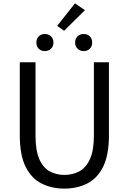

<svg xmlns="http://www.w3.org/2000/svg" viewBox="-20 -1102 761 1135"><path d="M360 13Q286 13 226 -17Q166 -47 131.5 -116Q97 -185 97 -303V-734H190V-300Q190 -212 212.5 -161Q235 -110 274 -89Q313 -68 360 -68Q409 -68 448.5 -89Q488 -110 511.5 -161Q535 -212 535 -300V-734H624V-303Q624 -185 589.5 -116Q555 -47 495 -17Q435 13 360 13ZM245 -800Q223 -800 209 -814Q195 -828 195 -850Q195 -873 209 -887Q223 -901 245 -901Q267 -901 281.5 -887Q296 -873 296 -850Q296 -828 281.5 -814Q267 -800 245 -800ZM359 -920 318 -949 423 -1082 482 -1042ZM475 -800Q453 -800 438.5 -814Q424 -828 424 -850Q424 -873 438.5 -887Q453 -901 475 -901Q497 -901 511 -887Q525 -873 525 -850Q525 -828 511 -814Q497 -800 475 -800Z"/></svg>

Font: Chiron Sans HK TT
Style: Regular
Weight: 400
Designer: Ryoko NISHIZUKA 西塚涼子 (kana, bopomofo & ideographs); Paul D. Hunt (Latin, Greek & Cyrillic); Sandoll Communications 산돌커뮤니
Foundry: Adobe
Version: Version 2.022;hotconv 1.0.109;makeotfexe 2.5.65596